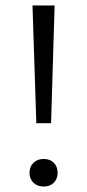

<svg xmlns="http://www.w3.org/2000/svg" viewBox="-20 -678 320 703"><path d="M99 -658H180L167 -227H113ZM88 -45Q88 -68 102.5 -82Q117 -96 140 -96Q163 -96 177 -82Q191 -68 191 -45Q191 -23 177 -9Q163 5 140 5Q117 5 102.5 -9Q88 -23 88 -45Z"/></svg>

Font: Ysabeau
Style: Regular
Weight: 400
Designer: Christian Thalmann (Catharsis Fonts)
Version: Version 0.003